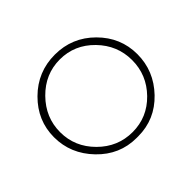

<svg xmlns="http://www.w3.org/2000/svg" viewBox="-115 -613 776 776"><g transform="rotate(-45 273.0 -225.0)"><path d="M278 11H269Q173 11 104 -60.5Q35 -132 35 -227Q35 -322 105 -391.5Q175 -461 273.5 -461Q372 -461 441.5 -391.5Q511 -322 511 -226.5Q511 -131 443 -60Q375 11 278 11ZM479 -224.5Q479 -309 418.5 -371Q358 -433 274 -433Q190 -433 128.5 -370.5Q67 -308 67 -224Q67 -140 128.5 -78.5Q190 -17 274.5 -17Q359 -17 419 -78.5Q479 -140 479 -224.5Z"/></g></svg>

Font: Poiret One
Style: Regular
Weight: 400
Designer: Denis Masharov
Foundry: Denis Masharov
Version: Version 1.001